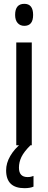

<svg xmlns="http://www.w3.org/2000/svg" viewBox="-20 -759 251 1003"><path d="M107 -739Q153 -739 153 -681Q153 -624 107 -624Q85 -624 72 -639Q59 -654 59 -681Q59 -739 107 -739ZM146 -537V0H65V-537ZM79 117Q79 166 124 166Q135 166 142.5 164Q150 162 155 160V216Q137 224 108 224Q12 224 12 131Q12 93 33.5 56Q55 19 93 -12L139 0Q105 34 92 61Q79 88 79 117Z"/></svg>

Font: Noto Sans ExtraCondensed
Style: Regular
Weight: 400
Width: 2
Designer: Monotype Design Team
Foundry: Monotype Imaging Inc.
Version: Version 2.013; ttfautohint (v1.8.4.7-5d5b)